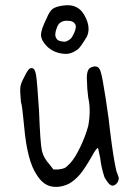

<svg xmlns="http://www.w3.org/2000/svg" viewBox="-20 -715 530 738"><path d="M425.8 -64.5Q427.7 -54.7 430.7 -48.8Q436.5 -33.2 436.5 -31.2Q436.5 -15.6 424.8 -6.3Q413.1 2.9 403.3 -4.9Q395.5 -9.8 381.8 -33.2Q369.1 -71.3 365.2 -107.4Q361.3 -124 360.4 -129.9Q359.4 -135.7 357.9 -142.1Q356.4 -148.4 353 -144.5Q349.6 -140.6 346.2 -136.2Q342.8 -131.8 335.9 -119.1Q306.6 -67.4 287.6 -44.9Q268.6 -22.5 245.1 -8.8Q208 8.8 174.8 1Q142.6 -6.8 120.1 -44.9Q85 -96.7 73.2 -224.6Q72.3 -228.5 68.8 -267.6Q65.4 -306.6 60.5 -323.2Q56.6 -363.3 58.1 -378.9Q59.6 -394.5 73.2 -418.9Q82 -437.5 88.4 -445.8Q94.7 -454.1 102.5 -453.1Q114.3 -453.1 118.7 -426.3Q123 -399.4 129.9 -291Q134.8 -163.1 141.1 -135.3Q147.5 -107.4 171.9 -81.1L185.5 -63.5H203.1Q218.8 -65.4 226.6 -68.4Q234.4 -71.3 249 -86.9Q267.6 -106.4 288.1 -148.9Q308.6 -191.4 319.3 -231.4Q330.1 -292 319.3 -338.9Q314.5 -375 314.5 -399.4Q310.5 -446.3 328.1 -455.1Q360.4 -470.7 368.2 -434.6Q373 -421.9 386.2 -336.9Q399.4 -252 404.3 -201.2Q416 -108.4 425.8 -64.5ZM220.7 -693.4Q285.2 -704.1 310.5 -644.5Q328.1 -606.4 314.5 -575.2Q290 -534.2 279.3 -525.4Q256.8 -508.8 236.3 -507.8Q189.5 -507.8 159.2 -538.1Q137.7 -560.5 137.7 -581.1Q137.7 -601.6 159.2 -644.5Q169.9 -670.9 181.6 -680.2Q193.4 -689.5 220.7 -693.4ZM244.1 -634.8Q210 -638.7 199.2 -610.4Q187.5 -581.1 196.3 -568.4Q201.2 -555.7 228.5 -554.7Q236.3 -554.7 251 -565.4Q257.8 -572.3 264.6 -587.4Q271.5 -602.5 271.5 -613.3Q271.5 -621.1 264.2 -627.9Q256.8 -634.8 244.1 -634.8Z"/></svg>

Font: JasonHandwriting1
Style: Regular
Weight: 400
Version: Version 1.48.20